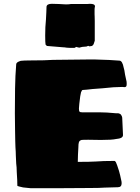

<svg xmlns="http://www.w3.org/2000/svg" viewBox="-20 -987 733 1007"><path d="M101 -4 80 -9Q75 -10 72.5 -11.5Q70 -13 71 -14Q71 -40 68 -83Q68 -98 67 -109.5Q66 -121 65 -129L63 -172Q63 -189 61 -215L60 -246Q60 -284 59 -305Q58 -326 58 -393Q58 -456 59 -523Q60 -590 65 -650Q65 -661 89 -668Q104 -670 139 -670Q220 -670 258 -673Q376 -675 436 -675H480Q562 -673 606 -669Q622 -669 629 -631Q632 -624 636 -595Q639 -580 644 -558Q645 -552 644.5 -546.5Q644 -541 644 -540Q643 -530 633 -530Q629 -531 621 -531Q579 -531 518 -524L465 -520Q432 -516 413 -515Q410 -515 405 -503Q401 -490 396 -443L394 -418Q394 -405 397 -401.5Q400 -398 410 -398H499Q538 -398 588 -393H600Q613 -390 616 -383Q620 -377 621 -370L625 -281V-278Q625 -261 589 -258Q568 -253 509 -253Q458 -253 443 -254Q414 -254 408 -253Q397 -250 394 -241.5Q391 -233 391 -213Q391 -200 389 -176Q388 -164 388 -138Q453 -138 484 -140Q518 -143 580 -143Q584 -143 588 -136Q593 -126 604 -91Q610 -71 616 -41Q618 -34 618 -26Q618 -5 598 -5Q572 -5 528 -3Q505 -1 456 -1Q351 -1 298 0H140Q135 0 125 -1.5Q115 -3 101 -4ZM329 -737Q319 -739 311 -739L226 -746L219 -753Q217 -763 217 -801Q217 -847 221 -884Q221 -899 223 -923L224 -952Q226 -967 252 -967Q278 -967 289 -966Q298 -966 307 -965Q316 -964 326 -964Q343 -964 352 -966H383H393H406H416H424H438Q443 -967 452 -967Q478 -967 478 -954V-952Q476 -946 476 -936V-927V-912Q476 -908 476.5 -900.5Q477 -893 477 -877V-773Q476 -770 475 -767.5Q474 -765 473 -761Q470 -750 462 -746Q460 -746 456.5 -745Q453 -744 448 -744Q446 -744 446 -746H441L434 -743L411 -741Q409 -741 407 -740Q405 -739 403 -739L396 -737Q395 -737 387 -739Q385 -739 383 -740Q381 -741 379 -741Q377 -741 377 -739L371 -736H346Q336 -736 329 -737Z"/></svg>

Font: Sigmar One
Style: Regular
Weight: 400
Designer: Vernon Adams
Foundry: Vernon Adams
Version: Version 2.000